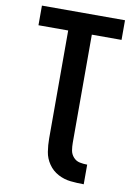

<svg xmlns="http://www.w3.org/2000/svg" viewBox="-102 -801 780 1088"><g transform="rotate(10 288.0 -257.0)"><path d="M458 221V108Q436 108 414.5 103.5Q393 99 378 82Q363 65 359.5 43.5Q356 22 356 0V-622H527V-735H49V-622H220V0Q220 38 226 75.5Q232 113 254 145Q276 177 310 195Q344 213 382 217Q420 221 458 221Z"/></g></svg>

Font: Iosevka Sparkle Extrabold
Style: Regular
Weight: 800
Designer: Belleve Invis
Foundry: Belleve Invis
Version: Version 4.5.0; ttfautohint (v1.8.3)